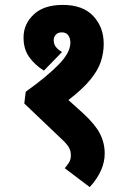

<svg xmlns="http://www.w3.org/2000/svg" viewBox="-20 -652 514 783"><path d="M236 -632Q318 -632 360.5 -586.5Q403 -541 403 -473Q403 -436 391 -400Q379 -364 347.5 -326Q316 -288 259 -244L319 -190Q368 -145 387.5 -107Q407 -69 407 -26Q407 44 346 111L244 34Q253 24 261 11.5Q269 -1 269 -18Q269 -38 260 -52.5Q251 -67 227 -89L79 -230L85 -278Q168 -337 217.5 -387Q267 -437 267 -478Q267 -496 258.5 -508Q250 -520 232 -520Q216 -520 207.5 -510.5Q199 -501 199 -488Q199 -472 208 -460.5Q217 -449 233 -440L159 -364Q121 -388 98.5 -420Q76 -452 76 -499Q76 -554 117.5 -593Q159 -632 236 -632Z"/></svg>

Font: Noto Sans ExtraCondensed ExtraBold
Style: Regular
Weight: 800
Width: 2
Designer: Monotype Design Team
Foundry: Monotype Imaging Inc.
Version: Version 2.013; ttfautohint (v1.8.4.7-5d5b)